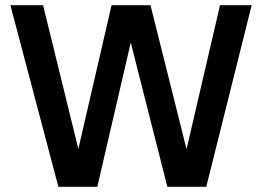

<svg xmlns="http://www.w3.org/2000/svg" viewBox="-20 -720 1010 740"><path d="M484 -556 355 0H205L20 -700H146L282 -146L410 -700H560L699 -145L828 -700H950L775 0H625Z"/></svg>

Font: Retni Sans
Style: Bold
Weight: 700
Designer: Vitaly Kuzmin
Foundry: ParaType Ltd.
Version: Version 1.00;March 2, 2019;FontCreator 11.5.0.2425 64-bit; t